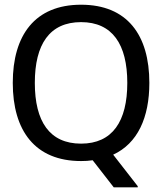

<svg xmlns="http://www.w3.org/2000/svg" viewBox="-20 -682 698 827"><path d="M329.2 11.7C346.7 11.7 363.3 10.8 379.2 8.3L470 125H573.3V120L467.5 -15.8C572.5 -64.2 623.3 -175 623.3 -325C623.3 -530.8 528.3 -661.7 329.2 -661.7C130.8 -661.7 35 -530.8 35 -325C35 -119.2 130.8 11.7 329.2 11.7ZM329.2 -63.3C193.3 -63.3 130 -159.2 130 -325C130 -490.8 193.3 -586.7 329.2 -586.7C464.2 -586.7 528.3 -490.8 528.3 -325C528.3 -159.2 464.2 -63.3 329.2 -63.3Z"/></svg>

Font: Familjen Grotesk
Style: Regular
Weight: 400
Designer: Anders Wikstroem, Jonas Baeckman, Matilda Gysing, Kristian Moeller
Foundry: Familjen STHLM AB
Version: Version 2.000